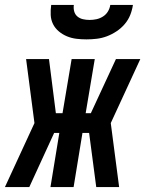

<svg xmlns="http://www.w3.org/2000/svg" viewBox="-58 -760 590 780"><path d="M-38 0 82 -260 48 -520H141L169 -300H196L233 -520H327L290 -300H311L413 -520H512L392 -260L426 0H333L304 -220H277L241 0H147L183 -220H162L61 0ZM293 -600Q272 -600 252 -602.5Q232 -605 214 -612.5Q196 -620 181 -632.5Q166 -645 157.5 -662Q149 -679 148 -699Q147 -719 150 -740H242Q240 -726 243.5 -713.5Q247 -701 256.5 -693Q266 -685 279 -682Q292 -679 306 -679Q320 -679 334 -682Q348 -685 360.5 -693Q373 -701 380.5 -713.5Q388 -726 390 -740H482Q479 -719 471 -699Q463 -679 448.5 -662Q434 -645 415 -632.5Q396 -620 376 -612.5Q356 -605 335 -602.5Q314 -600 293 -600Z"/></svg>

Font: Iosevka
Style: Bold Italic
Weight: 700
Italic angle: -9°
Monospace: yes
Designer: Belleve Invis
Foundry: Belleve Invis
Version: Version 32.5.0; ttfautohint (v1.8.4)